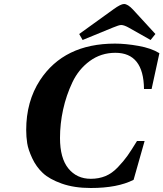

<svg xmlns="http://www.w3.org/2000/svg" viewBox="-20 -925 817 960"><path d="M376 -755 548 -879Q584 -905 600 -905Q619 -905 645 -877L757 -755L733 -725L627 -785Q601 -800 586 -800Q575 -800 544 -787L393 -725ZM111 -275Q111 -418 180 -524Q300 -707 555 -707Q608 -707 672.5 -695.5Q737 -684 777 -659L738 -480H700Q698 -661 557 -661Q485 -661 429 -620Q373 -579 342 -513.5Q311 -448 295.5 -377Q280 -306 280 -235Q280 -134 322 -82.5Q364 -31 434 -31Q474 -31 507 -44.5Q540 -58 569 -88.5Q598 -119 616.5 -145Q635 -171 665 -220H703L648 -26Q568 15 434 15Q351 15 289 -7Q227 -29 194 -60Q161 -91 141 -134Q121 -177 116 -209Q111 -241 111 -275Z"/></svg>

Font: Heuristica
Style: Bold Italic
Weight: 700
Italic angle: -13°
Version: Version 1.0.2